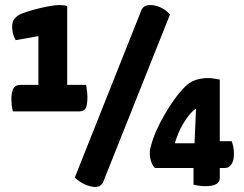

<svg xmlns="http://www.w3.org/2000/svg" viewBox="-20 -730 966 760"><path d="M31 -289Q27 -305 26 -317.5Q25 -330 25 -337Q25 -364 32.5 -379Q40 -394 62 -394H132V-587L42 -571Q35 -583 31.5 -597Q28 -611 28 -624Q28 -645 38.5 -657Q49 -669 63 -675Q86 -684 115.5 -692Q145 -700 172 -705Q199 -710 214 -710Q220 -710 231 -709Q242 -708 246 -706V-394H321Q323 -381 324.5 -368.5Q326 -356 326 -345Q326 -314 319 -301.5Q312 -289 293 -289ZM356 10Q340 10 317.5 0.5Q295 -9 276 -27L537 -683Q540 -694 548.5 -702Q557 -710 576 -710Q593 -710 613.5 -701.5Q634 -693 653 -673L389 -11Q387 -4 379 3Q371 10 356 10ZM792 7Q772 7 746 1V-65H593Q583 -76 578 -91.5Q573 -107 573 -123Q573 -140 579 -158Q587 -187 601 -217.5Q615 -248 632.5 -278Q650 -308 668 -333.5Q686 -359 702 -376Q728 -405 753 -413Q778 -421 804 -421Q815 -421 828 -419Q841 -417 850 -415V-171H897Q901 -161 903.5 -148.5Q906 -136 906 -120Q906 -94 896 -79.5Q886 -65 871 -65H850V-25Q850 7 792 7ZM672 -163H750L756 -300Q742 -291 729 -275Q716 -259 704.5 -239.5Q693 -220 685 -200Q677 -180 672 -163Z"/></svg>

Font: Yanone Kaffeesatz
Style: Bold
Weight: 700
Designer: Yanone (Cyrillic: Daniel Pouzeot, Huerta Tipografica, and Cyreal)
Foundry: Yanone
Version: Version 2.003